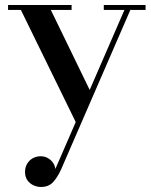

<svg xmlns="http://www.w3.org/2000/svg" viewBox="-20 -480 602 763"><path d="M182 -440.5 345.5 -104 288.5 20.5 63 -440.5H12V-460H264.5V-440.5ZM558.5 -460V-440.5H498L222.5 194Q208 225.5 190.5 244.2Q173 263 142.5 263Q128.5 263 114 256.8Q99.5 250.5 89.5 237.2Q79.5 224 79.5 203Q79.5 185 87.8 171Q96 157 110 149Q124 141 142 141Q156.5 141 168.8 147.5Q181 154 189.5 165.2Q198 176.5 200 191.5L474.5 -440.5H392.5V-460Z"/></svg>

Font: Bodoni Moda 11pt Medium
Style: Regular
Weight: 500
Designer: Owen Earl
Foundry: indestructible type
Version: Version 2.004